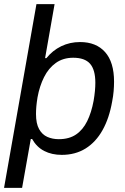

<svg xmlns="http://www.w3.org/2000/svg" viewBox="-28 -743 610 936"><path d="M-8.3 173 149.7 -723H238.1L191.8 -459.5H198.2Q228.1 -496.9 270.2 -517.5Q312.4 -538 362.4 -538Q440.8 -538 484.4 -489Q528 -439.9 528 -344.9Q528 -322.7 526 -298.9Q524 -275 519 -249.6Q504.8 -167.1 471.9 -108.6Q439.1 -50.1 389.1 -19Q339.1 12 272.9 12Q224.6 12 187.6 -7Q150.7 -26 128.5 -65.5H122.1L79.7 173ZM258.5 -64.5Q309.1 -64.5 342.6 -87.3Q376.2 -110.1 397 -152.3Q417.8 -194.6 428.3 -251.5Q432.8 -278.1 434.8 -299.6Q436.8 -321 436.8 -339.5Q436.8 -402.8 411.1 -432.2Q385.3 -461.5 329.1 -461.5Q279.6 -461.5 244.1 -436.1Q208.6 -410.6 186.8 -367Q164.9 -323.4 154.9 -268.5Q150.9 -244 149.2 -224.6Q147.5 -205.1 147.5 -187.5Q147.5 -140.6 162.5 -113.7Q177.6 -86.7 202.7 -75.6Q227.8 -64.5 258.5 -64.5Z"/></svg>

Font: Archivo Variable SemiBold
Style: Italic
Weight: 600
Italic angle: -10°
Designer: Hector Gatti
Foundry: Omnibus-Type
Version: Version 2.001